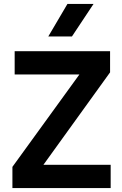

<svg xmlns="http://www.w3.org/2000/svg" viewBox="-20 -962 625 982"><path d="M43.5 0V-108.5L386 -581H55V-700H543V-592L202 -119H546V0ZM227 -775.5 325 -942H458.5L348 -775.5Z"/></svg>

Font: Geologica Medium
Style: Regular
Weight: 500
Designer: Sindre Bremnes, Frode Helland
Foundry: Monokrom Skriftforlag AS
Version: Version 1.010;gftools[0.9.28]